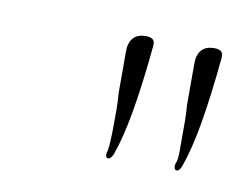

<svg xmlns="http://www.w3.org/2000/svg" viewBox="-36 -565 325 260"><g transform="rotate(10 126.5 -435.0)"><path d="M220 -349Q216 -349 216 -354Q216 -354 216 -355.5Q216 -357 217 -359Q219 -364 219 -375Q219 -386 219 -403Q219 -408 219 -417Q219 -426 218 -439V-475Q218 -487 218 -494.5Q218 -502 219 -505Q223 -521 241 -521Q254 -521 253 -511V-509Q248 -457 241.5 -419Q235 -381 226 -356Q223 -349 220 -349ZM125 -349Q122 -349 122 -354Q122 -354 122 -355.5Q122 -357 123 -359Q124 -364 124.5 -375Q125 -386 125 -403Q125 -408 125 -417Q125 -426 124 -439V-475Q124 -487 124 -494.5Q124 -502 125 -505Q129 -521 147 -521Q160 -521 159 -511V-509Q154 -457 147.5 -419Q141 -381 132 -356Q129 -349 125 -349Z"/></g></svg>

Font: Imperial Script
Style: Regular
Weight: 400
Designer: Robert E. Leuschke
Foundry: Robert E. Leuschke
Version: Version 1.010; ttfautohint (v1.8.3)